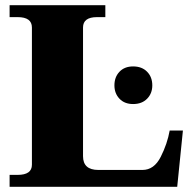

<svg xmlns="http://www.w3.org/2000/svg" viewBox="-20 -720 745 740"><path d="M17 -46H48Q103 -46 103 -85V-614Q103 -654 48 -654H17V-700H386V-654H354Q300 -654 300 -614V-118Q300 -65 359 -65H529Q574 -65 599.5 -115.5Q625 -166 634 -217H685L663 0H17ZM421 -391Q421 -423 440.5 -443.5Q460 -464 493 -464Q527 -464 547 -443.5Q567 -423 567 -391Q567 -360 547 -339.5Q527 -319 493 -319Q460 -319 440.5 -339.5Q421 -360 421 -391Z"/></svg>

Font: Taviraj ExtraBold
Style: Regular
Weight: 800
Designer: Katatrad Team
Foundry: CadsonDemak
Version: Version 1.001